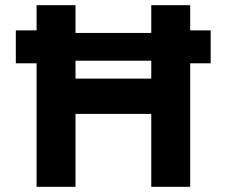

<svg xmlns="http://www.w3.org/2000/svg" viewBox="-20 -720 872 740"><path d="M563 0V-281H271V0H121V-476H41V-603H121V-700H271V-593H563V-700H713V-603H792V-476H713V0ZM563 -417V-486H271V-417Z"/></svg>

Font: Our Lexend SemiBold
Style: Regular
Weight: 600
Designer: Bonnie Shaver-Troup, Thomas Jockin
Foundry: Lexend
Version: Version 1.007